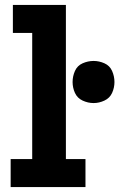

<svg xmlns="http://www.w3.org/2000/svg" viewBox="-20 -755 482 775"><path d="M23 0H325V-113H246V-735H32V-622H110V-113H23ZM358 -339Q380 -339 401.5 -349Q423 -359 432.5 -380Q442 -401 442 -424Q442 -447 432.5 -468.5Q423 -490 401.5 -499.5Q380 -509 358 -509Q335 -509 313.5 -499.5Q292 -490 282.5 -468.5Q273 -447 273 -424Q273 -401 282.5 -380Q292 -359 313.5 -349Q335 -339 358 -339Z"/></svg>

Font: Iosevka Sparkle Extrabold
Style: Regular
Weight: 800
Designer: Belleve Invis
Foundry: Belleve Invis
Version: Version 4.5.0; ttfautohint (v1.8.3)